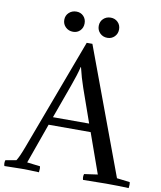

<svg xmlns="http://www.w3.org/2000/svg" viewBox="-119 -1085 984 1171"><g transform="rotate(10 373.5 -499.5)"><path d="M122.1 -43.9 203.1 -34.2Q206.5 -19.5 203.1 2.9Q140.1 0 97.2 0Q72.8 0 -11.2 2Q-17.1 -16.1 -11.2 -34.2L55.2 -45.9Q70.3 -68.4 95.2 -134.8L353 -825.2H388.2L678.2 -43.9L758.8 -34.2Q762.2 -19.5 758.8 2.9Q695.8 0 618.2 0Q560.1 0 476.1 2Q470.2 -16.1 476.1 -34.2L559.1 -45.9L471.2 -293H210.9ZM344.2 -673.8H342.8Q330.6 -623 304.2 -550.8L229 -342.8H453.1L379.9 -550.8Q359.4 -609.4 344.2 -673.8ZM258.8 -1002Q285.2 -1002 302.5 -984.4Q319.8 -966.8 319.8 -939.9Q319.8 -912.6 302.5 -894.8Q285.2 -877 258.8 -877Q231.4 -877 212.6 -895Q193.8 -913.1 193.8 -939.9Q193.8 -966.8 212.6 -984.4Q231.4 -1002 258.8 -1002ZM471.2 -1002Q497.6 -1002 515.4 -984.4Q533.2 -966.8 533.2 -939.9Q533.2 -913.1 515.4 -895Q497.6 -877 471.2 -877Q443.8 -877 425.5 -895Q407.2 -913.1 407.2 -939.9Q407.2 -966.8 425.5 -984.4Q443.8 -1002 471.2 -1002Z"/></g></svg>

Font: Adamina
Style: Regular
Weight: 400
Designer: Cyreal (www.cyreal.org)
Foundry: Cyreal (www.cyreal.org)
Version: Version 1.010